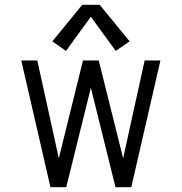

<svg xmlns="http://www.w3.org/2000/svg" viewBox="-20 -783 760 803"><path d="M191 0H257L360 -416L463 0H529L651 -530H585L495 -121L393 -530H327L226 -121L136 -530H69ZM256 -570 360 -713 464 -570 522 -610 397 -763H324L199 -610Z"/></svg>

Font: Iosevka Sparkle Light
Style: Regular
Weight: 300
Designer: Belleve Invis
Foundry: Belleve Invis
Version: Version 4.5.0; ttfautohint (v1.8.3)